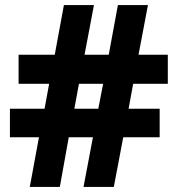

<svg xmlns="http://www.w3.org/2000/svg" viewBox="-20 -734 699 754"><path d="M503 -405H639V-519H524L561 -714H443L407 -519H312L349 -714H231L195 -519H53V-405H173L155 -307H19V-195H133L97 0H215L250 -195H345L308 0H427L464 -195H607V-307H485ZM272 -307 290 -405H385L366 -307Z"/></svg>

Font: Noto Sans Lao UI ExtBd
Style: Regular
Weight: 800
Designer: Monotype Design Team
Foundry: Monotype Imaging Inc.
Version: Version 2.000